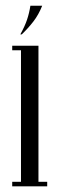

<svg xmlns="http://www.w3.org/2000/svg" viewBox="-20 -656 206 676"><path d="M53.9 -495H115.4V0H53.9ZM115.4 0V-16H146.2V0ZM23 0V-16H53.9V0ZM23 -479V-495H53.9V-479ZM56.6 -535H51.6Q67.2 -563.1 75.1 -586.4Q83 -609.8 87 -635.9H128.6Q116 -604.2 97.6 -580.4Q79.2 -556.5 56.6 -535Z"/></svg>

Font: Emberly Black
Style: Regular
Weight: 900
Designer: Rajesh Rajput
Foundry: Rajesh Rajput
Version: Version 1.000